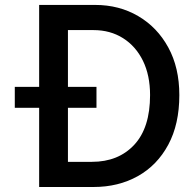

<svg xmlns="http://www.w3.org/2000/svg" viewBox="-20 -747 760 767"><path d="M353.7 0H136.4V-727.3H360.1Q456 -727.3 532.1 -682.7Q608.3 -638.1 652.3 -557.4Q696.4 -476.6 696.4 -367.2Q696.4 -251.1 652.2 -168.9Q608 -86.6 530.5 -43.3Q453.1 0 353.7 0ZM353.3 -626.8H251.4V-100.5H347.3Q452.8 -100.5 516.2 -168.5Q579.5 -236.5 579.5 -367.2Q579.5 -446 551 -504.3Q522.4 -562.5 471.4 -594.6Q420.5 -626.8 353.3 -626.8ZM365.4 -399.9V-316.4H39.1V-399.9Z"/></svg>

Font: Interface Medium
Style: Regular
Weight: 500
Designer: Rasmus Andersson
Foundry: rsms
Version: Version 1.8